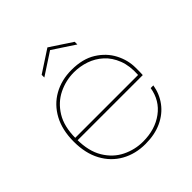

<svg xmlns="http://www.w3.org/2000/svg" viewBox="-194 -865 1015 1015"><g transform="rotate(-45 314.0 -357.0)"><path d="M70 -261V-279H550Q554 -344 535.5 -391.5Q517 -439 483.5 -469.5Q450 -500 407.5 -514.5Q365 -529 320 -529Q259 -529 204 -502Q149 -475 114.5 -419Q80 -363 80 -275V-267Q80 -179 114.5 -122Q149 -65 204 -38Q259 -11 320 -11Q410 -11 472.5 -57Q535 -103 548 -183H568Q559 -128 527 -85Q495 -42 442.5 -17.5Q390 7 320 7Q245 7 186 -26Q127 -59 93.5 -121Q60 -183 60 -270Q60 -357 93.5 -419Q127 -481 186 -514Q245 -547 320 -547Q403 -547 458 -512.5Q513 -478 540.5 -425Q568 -372 568 -315Q568 -296 568 -285.5Q568 -275 567 -261ZM437 -640V-620L314 -701L190 -620V-640L314 -721Z"/></g></svg>

Font: Poppins Devanagari Thin
Style: Regular
Weight: 100
Designer: Ninad Kale (Devanagari), Jonny Pinhorn (Latin)
Foundry: Indian Type Foundry
Version: 4.005